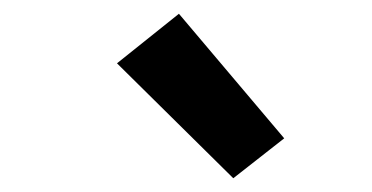

<svg xmlns="http://www.w3.org/2000/svg" viewBox="-20 -813 540 279"><path d="M319 -554 150 -721 240 -793 393 -612Z"/></svg>

Font: Iosevka Gothic
Style: Bold Italic
Weight: 700
Italic angle: -9°
Monospace: yes
Designer: Belleve Invis
Foundry: Belleve Invis
Version: Version 15.5.1; ttfautohint (v1.8.4)